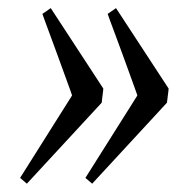

<svg xmlns="http://www.w3.org/2000/svg" viewBox="-20 -454 471 471"><path d="M393.6 -236.8Q393.6 -235.8 393.1 -230.5Q392.6 -225.1 391.6 -218.8L389.6 -202.1L206.1 -3.4L189.5 -17.6L316.9 -219.7Q317.4 -219.2 312 -234.1Q306.6 -249 298.6 -271.2Q290.5 -293.5 281 -319.6Q271.5 -345.7 263.2 -367.9Q254.9 -390.1 249.5 -404.8L244.1 -419.9L264.6 -434.1ZM233.4 -236.8Q233.4 -235.8 232.9 -230.5Q232.4 -225.1 231.4 -218.8L229.5 -202.1L45.9 -3.4L29.3 -17.6L156.7 -219.7Q157.2 -219.2 151.9 -234.1Q146.5 -249 138.4 -271.2Q130.4 -293.5 120.8 -319.6Q111.3 -345.7 103 -367.9Q94.7 -390.1 89.4 -404.8L84 -419.9L104.5 -434.1Z"/></svg>

Font: Gentium Plus Phon
Style: Italic
Weight: 400
Italic angle: -8°
Designer: J. Victor Gaultney, Annie Olsen, Iska Routamaa, Becca Hirsbrunner
Foundry: SIL International
Version: Version 5.000